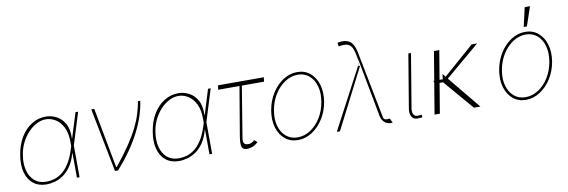

<svg xmlns="http://www.w3.org/2000/svg" viewBox="-55 -1183 4784 1617"><g transform="rotate(-10 2337.5 -374.5)"><path d="M237.2 11.4Q170.5 10.7 126.4 -24.7Q82.4 -60 65.3 -123.4Q48.3 -186.8 62.5 -271.3Q76 -355.1 113.8 -418.5Q151.6 -481.9 207.6 -517.2Q263.5 -552.6 331 -552.6Q375.7 -552.6 419.4 -530.7Q463.1 -508.9 490.8 -460.8Q518.5 -412.6 515.6 -333.8H518.1L583.8 -545.5H606.5L521.3 -271.3L522.7 0H500L498.9 -211.6H497.2Q479.8 -145.6 449.9 -102.1Q420.1 -58.6 383.7 -33.6Q347.3 -8.5 309.3 1.6Q271.3 11.7 237.2 11.4ZM498.6 -271V-302.6Q498.6 -382.1 472.8 -432.4Q447.1 -482.6 407.5 -506.2Q367.9 -529.8 326.7 -529.8Q286.2 -529.8 246.8 -509.4Q207.4 -489 174 -453.3Q140.6 -417.6 117.2 -370.9Q93.8 -324.2 85.2 -271.3Q72.4 -196 87.4 -137.3Q102.3 -78.5 141.7 -44.9Q181.1 -11.4 241.5 -11.4Q271.3 -11.4 304.9 -20.1Q338.4 -28.8 372.2 -53.1Q405.9 -77.4 436.3 -123.2Q466.6 -169 490.1 -242.9Z M825.3 0 718.8 -545.5H744.3L840.9 -31.2H846.6Q920.8 -122.9 969.5 -195.8Q1018.1 -268.8 1047.6 -328.8Q1077.1 -388.8 1093 -441.6Q1109 -494.3 1117.9 -545.5H1137.8Q1119.7 -416.9 1048.7 -279.5Q977.6 -142 852.3 0Z M1370.7 11.4Q1304 10.7 1259.9 -24.7Q1215.9 -60 1198.9 -123.4Q1181.8 -186.8 1196 -271.3Q1209.5 -355.1 1247.3 -418.5Q1285.2 -481.9 1341.1 -517.2Q1397 -552.6 1464.5 -552.6Q1509.2 -552.6 1552.9 -530.7Q1596.6 -508.9 1624.3 -460.8Q1652 -412.6 1649.1 -333.8H1651.6L1717.3 -545.5H1740.1L1654.8 -271.3L1656.2 0H1633.5L1632.5 -211.6H1630.7Q1613.3 -145.6 1583.5 -102.1Q1553.6 -58.6 1517.2 -33.6Q1480.8 -8.5 1442.8 1.6Q1404.8 11.7 1370.7 11.4ZM1632.1 -271V-302.6Q1632.1 -382.1 1606.4 -432.4Q1580.6 -482.6 1541 -506.2Q1501.4 -529.8 1460.2 -529.8Q1419.7 -529.8 1380.3 -509.4Q1340.9 -489 1307.5 -453.3Q1274.1 -417.6 1250.7 -370.9Q1227.3 -324.2 1218.8 -271.3Q1206 -196 1220.9 -137.3Q1235.8 -78.5 1275.2 -44.9Q1314.6 -11.4 1375 -11.4Q1404.8 -11.4 1438.4 -20.1Q1471.9 -28.8 1505.7 -53.1Q1539.4 -77.4 1569.8 -123.2Q1600.1 -169 1623.6 -242.9Z M2197.4 -559.7 2191.8 -522.7H2002.5L1933.2 -99.4Q1925.8 -62.5 1932.5 -47.6Q1939.3 -32.7 1951.7 -30.2Q1964.1 -27.7 1974.1 -28.1Q1978.3 -28.4 1980.1 -28.4Q1989.3 -28.8 2004.4 -36.8Q2019.5 -44.7 2024.1 -52.6L2049.7 -31.2Q2020.6 -4.3 1996.1 2.8Q1971.6 9.9 1953.1 9.9Q1920.1 9.9 1910.5 -14Q1900.9 -38 1911.9 -106.5L1982.2 -522.7H1799.7L1805.4 -559.7Z M2389.9 11.4Q2325.3 11.4 2280 -25.9Q2234.7 -63.2 2215.4 -127.8Q2196 -192.5 2209.5 -274.1Q2223 -353.7 2263 -417.1Q2302.9 -480.5 2359.6 -517.2Q2416.2 -554 2479.4 -554Q2544.7 -554 2590 -516.3Q2635.3 -478.7 2654.7 -414.1Q2674 -349.4 2661.2 -268.5Q2647.7 -188.9 2607.6 -125.5Q2567.5 -62.1 2510.7 -25.4Q2453.8 11.4 2389.9 11.4ZM2389.9 -11.4Q2448.9 -11.4 2501.1 -45.6Q2553.3 -79.9 2589.8 -139.4Q2626.4 -198.9 2638.5 -274.1Q2650.6 -347.3 2633.9 -405.5Q2617.2 -463.8 2577.4 -497.5Q2537.6 -531.2 2480.8 -531.2Q2422.6 -531.2 2370.4 -496.6Q2318.2 -462 2281.2 -402.5Q2244.3 -343 2232.2 -268.5Q2219.5 -195.3 2236.3 -137.1Q2253.2 -78.8 2293.1 -45.1Q2333.1 -11.4 2389.9 -11.4Z M3178.3 5.7Q3164.8 5.3 3147.5 -2.1Q3130.3 -9.6 3115.9 -30.5Q3101.6 -51.5 3095.9 -92.3L3010.7 -546.2L2994 -514.2H3012.1L2749.3 0H2722.3L2994 -514.2H2992.2L3010.3 -547.2L3005 -576.7L3009.2 -546.9L2993.6 -623.6Q2983.7 -670.1 2965.4 -689.3Q2947.1 -708.5 2921.3 -710.2Q2895.6 -712 2862.9 -706L2858.7 -737.2Q2854 -736.9 2868.8 -739.7Q2883.5 -742.5 2902.7 -742.9Q2943.9 -742.5 2971.6 -719.3Q2999.3 -696 3013.5 -627.8L3024.5 -572.4L3030.5 -583.8L3024.5 -572.1L3125.7 -55.4Q3125.7 -56.1 3127.1 -49.9Q3128.6 -43.7 3134.9 -37.3Q3141.3 -30.9 3155.5 -31.2Q3159.1 -30.9 3166.5 -31.4Q3174 -32 3178.3 -32.3Q3180.8 -32.7 3181.1 -32.7L3199.6 4.3Q3196 4.6 3193.4 5.1Q3190.7 5.7 3188.6 6Q3180 7.1 3178.3 5.7ZM3024.5 -572.1V-572.4L3010.3 -547.2L3010.7 -546.2ZM3125.7 -55.4Q3125.7 -55.4 3125.7 -55.4Z M3430.4 -545.5H3453.1L3376.4 -85.2Q3371.1 -54.3 3381.6 -35Q3392 -15.6 3413.4 -15.6Q3430.4 -15.6 3440.5 -17Q3450.6 -18.5 3451.7 -18.5L3453.1 4.3Q3451 4.3 3439.6 5.7Q3428.3 7.1 3409.1 7.1Q3378.2 7.1 3362.7 -18.8Q3347.3 -44.7 3353.7 -85.2Z M3691.8 -528.4 3650.6 -281.2H3678.6L3683.2 -325.3L3705.6 -298.3L3968.8 -528.4H4015.6L3720.9 -279.1L3950.3 0H3894.9L3676.1 -255.7H3646.3L3603.7 0H3558.2L3602.6 -267L3598 -281.2H3605.1L3646.3 -528.4Z M4339.5 11.4Q4274.9 11.4 4229.6 -25.9Q4184.3 -63.2 4165 -127.8Q4145.6 -192.5 4159.1 -274.1Q4172.6 -353.7 4212.5 -417.1Q4252.5 -480.5 4309.1 -517.2Q4365.8 -554 4429 -554Q4494.3 -554 4539.6 -516.3Q4584.9 -478.7 4604.2 -414.1Q4623.6 -349.4 4610.8 -268.5Q4597.3 -188.9 4557.2 -125.5Q4517 -62.1 4460.2 -25.4Q4403.4 11.4 4339.5 11.4ZM4339.5 -11.4Q4398.4 -11.4 4450.6 -45.6Q4502.8 -79.9 4539.4 -139.4Q4576 -198.9 4588.1 -274.1Q4600.1 -347.3 4583.5 -405.5Q4566.8 -463.8 4527 -497.5Q4487.2 -531.2 4430.4 -531.2Q4372.2 -531.2 4320 -496.6Q4267.8 -462 4230.8 -402.5Q4193.9 -343 4181.8 -268.5Q4169 -195.3 4185.9 -137.1Q4202.8 -78.8 4242.7 -45.1Q4282.7 -11.4 4339.5 -11.4ZM4426.1 -596.6 4463.1 -759.9H4508.5L4453.1 -596.6Z"/></g></svg>

Font: Inter Thin  BETA
Style: Italic
Weight: 100
Italic angle: -9.39999°
Designer: Rasmus Andersson
Foundry: rsms
Version: Version 3.011;git-f93a4a705